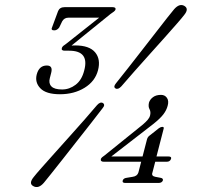

<svg xmlns="http://www.w3.org/2000/svg" viewBox="-20 -729 785 765"><path d="M566 -175Q569 -184.5 577.5 -190L613.5 -218.5Q621 -223.5 626.5 -223.5Q634.5 -223.5 632 -216L603.5 -105.5H651.5Q664.5 -105.5 661.5 -96Q657.5 -84.5 644 -84.5H598.5L587.5 -42Q582 -27.5 599 -24.5L620 -20.5Q631 -18.5 629 -10Q625 0 611.5 0H479.5Q466 0 469 -10Q472 -19 484.5 -20.5L508.5 -24.5Q527 -27 531.5 -42L542.5 -84.5H394Q379 -84.5 382 -96Q385 -102.5 397 -110L549.5 -233Q560.5 -242.5 568 -251Q575.5 -259.5 578 -269Q581.5 -283.5 575.8 -293.8Q570 -304 573.5 -320Q577.5 -333 589.8 -342Q602 -351 621.5 -351Q637 -351 645.2 -339Q653.5 -327 648 -307.5Q643.5 -290 631 -273.5Q618.5 -257 591.5 -235.5L423.5 -105.5H548ZM463.5 -385Q450.5 -371 440.5 -376.5Q430 -382.5 442 -397Q464 -424 491.2 -459Q518.5 -494 547.2 -530.8Q576 -567.5 601.8 -601Q627.5 -634.5 646.8 -658.8Q666 -683 674 -692.5Q695.5 -716.5 714.5 -705.5Q734 -694 714 -669.5Q707 -660 686.5 -636.5Q666 -613 637.5 -581Q609 -549 577.2 -513.8Q545.5 -478.5 515.8 -445Q486 -411.5 463.5 -385ZM366.5 -310Q379.5 -324.5 390 -318.5Q400.5 -311.5 388.5 -297.5Q368.5 -271.5 341.8 -237.2Q315 -203 286.2 -166.5Q257.5 -130 231 -96.2Q204.5 -62.5 184.2 -37.2Q164 -12 155 -1Q133 24.5 112.5 12.5Q93 2 115 -24.5Q123.5 -35.5 145 -59.8Q166.5 -84 195.5 -116.5Q224.5 -149 256 -184Q287.5 -219 316.5 -252Q345.5 -285 366.5 -310ZM370.5 -449Q359 -405 317 -379.2Q275 -353.5 219 -353.5Q163.5 -353.5 140.8 -377.2Q118 -401 126.5 -433Q136 -468 166.5 -468Q191.5 -468 184 -439L178.5 -417.5Q173 -397 184.8 -384.8Q196.5 -372.5 227.5 -372.5Q256.5 -372.5 281.2 -391.2Q306 -410 315.5 -448Q337 -527 255.5 -527H238Q223 -527 226.5 -538Q228 -542.5 232.2 -546.2Q236.5 -550 243 -554L375 -658.5H252Q236.5 -658.5 228 -644.5L216 -619.5Q207.5 -608 196 -608Q181 -608 188 -621.5L211.5 -685Q218 -700.5 237.5 -700.5H428.5Q443 -700.5 440 -690Q437.5 -684 420 -673L265 -547.5Q272.5 -548 279.5 -548Q336 -548 359 -520.5Q382 -493 370.5 -449Z"/></svg>

Font: Fraunces 9pt S000 Light
Style: Italic
Weight: 300
Italic angle: -16°
Version: Version 1.000; ttfautohint (v1.8.3)